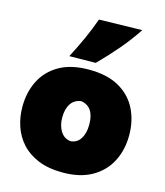

<svg xmlns="http://www.w3.org/2000/svg" viewBox="-133 -1008 964 1125"><g transform="rotate(15 349.5 -445.5)"><path d="M353.5 17.6Q267.1 17.6 205.1 -7.8Q143.1 -33.2 103.5 -76.9Q64 -120.6 45.2 -176.5Q26.4 -232.4 26.4 -293.9Q26.4 -381.8 61.5 -452.1Q96.7 -522.5 168 -563.7Q239.3 -605 348.1 -605Q460 -605 532.2 -563.5Q604.5 -522 639.4 -451.4Q674.3 -380.9 674.3 -293.9Q674.3 -204.1 637.7 -133.8Q601.1 -63.5 529.8 -22.9Q458.5 17.6 353.5 17.6ZM352.1 -171.9Q390.6 -175.3 411.4 -208.5Q432.1 -241.7 432.1 -293.9Q432.1 -401.4 352.1 -414.6Q311.5 -410.2 289.8 -378.2Q268.1 -346.2 268.1 -293.9Q268.1 -244.1 290.3 -209.7Q312.5 -175.3 352.1 -171.9ZM215.3 -651.4Q248.5 -714.8 276.9 -777.3Q305.2 -839.8 327.6 -903.3L588.9 -909.2Q545.4 -842.8 490.7 -778.6Q436 -714.4 375 -653.3Z"/></g></svg>

Font: Pinar-FD Black
Style: Regular
Weight: 900
Designer: Amin Abedi
Version: Version 3.000